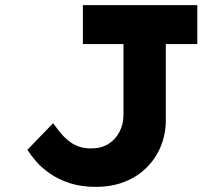

<svg xmlns="http://www.w3.org/2000/svg" viewBox="-20 -720 858 750"><path d="M354.2 10Q296.6 10 251.5 -4.9Q206.4 -19.9 174 -42.8Q141.5 -65.7 120.4 -90.5Q99.2 -115.3 87.1 -134.9L187.4 -238.7Q199.5 -221.9 213.4 -204.5Q227.3 -187.1 244.9 -172.2Q262.4 -157.4 284.8 -148.8Q307.2 -140.2 335.8 -140.2Q375.3 -140.2 403.2 -157.6Q431.1 -174.9 446.7 -204.8Q462.3 -234.7 462.3 -270.8V-547.8H303.8V-700H750.7V-547.8H627.7V-251Q627.7 -196.6 608.4 -149Q589 -101.4 552.9 -65.6Q516.9 -29.7 466.7 -9.9Q416.4 10 354.2 10Z"/></svg>

Font: Lexend Mega
Style: Regular
Weight: 400
Designer: Bonnie Shaver-Troup, Thomas Jockin
Foundry: Lexend
Version: Version 1.007